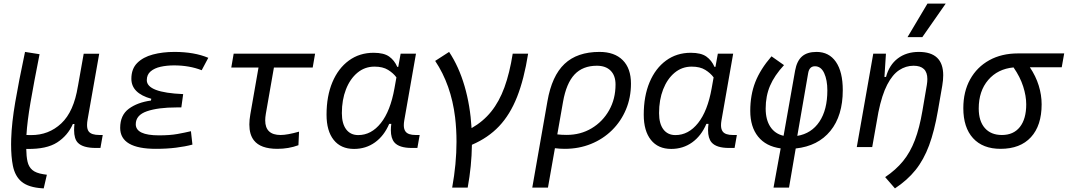

<svg xmlns="http://www.w3.org/2000/svg" viewBox="-20 -815 5917 1064"><path d="M222.2 229 214.4 228.5Q138.7 223.6 100.8 192.9Q63 162.1 51.3 103Q41.5 54.2 41.5 -15.1Q41.5 -29.8 42 -44.9Q44.9 -135.3 64.5 -249.3Q84 -363.3 118.7 -527.3L199.2 -514.6Q167.5 -355 149.2 -248.3Q130.9 -141.6 126.5 -66.9L152.3 -66.4Q250 -65.9 319.6 -131.1Q389.2 -196.3 411.6 -336.9V-335.9L443.8 -517.1H529.8L465.8 -154.8Q462.4 -136.7 462.4 -122.1Q462.4 -98.6 471.7 -86.4Q486.3 -66.9 531.7 -66.9H549.3L536.6 4.9H511.7Q439.5 4.9 411.6 -23.9Q390.6 -45.4 390.6 -94.2Q390.6 -109.9 392.6 -127.9H383.8Q355.5 -63.5 296.6 -25.6Q237.8 12.2 129.9 10.3H125.5Q126 51.8 132.6 80.8Q139.2 109.9 159.2 127Q179.2 144 219.7 150.4L239.7 153.3Z M844.2 9.8Q646 9.8 646 -106.4Q646 -176.8 693.8 -212.2Q741.7 -247.6 816.4 -257.8L818.4 -267.6Q708 -298.3 708 -378.4Q708 -433.6 740.5 -466.1Q772.9 -498.5 827.1 -512.9Q881.3 -527.3 946.8 -527.3Q1056.6 -527.3 1134.3 -494.6L1097.7 -425.8Q1029.3 -452.6 944.3 -452.6Q904.8 -452.6 870.4 -445.1Q835.9 -437.5 814.7 -419.4Q793.5 -401.4 793.5 -370.6Q793.5 -301.8 995.1 -293.5L984.9 -219.7H959Q856.4 -219.7 794.4 -198.5Q732.4 -177.2 732.4 -126.5Q732.4 -64.9 861.3 -64.9Q921.9 -64.9 963.6 -72.5Q1005.4 -80.1 1038.1 -87.9L1046.4 -13.7Q1006.3 -2.9 955.3 3.4Q904.3 9.8 844.2 9.8Z M1517.1 9.8Q1423.8 9.8 1387.2 -37.1Q1361.8 -69.3 1361.8 -125Q1361.8 -150.4 1367.2 -181.2L1412.6 -440.9H1261.7L1274.9 -517.6H1726.1L1712.9 -440.9H1498L1453.1 -184.1Q1449.7 -164.1 1449.7 -147.9Q1449.7 -66.9 1535.2 -66.9Q1571.8 -66.9 1637.2 -85.4L1633.8 -10.3Q1579.6 9.8 1517.1 9.8Z M2187 -444.3 2200.2 -517.6H2285.2L2220.2 -147Q2217.8 -132.8 2217.8 -121.1Q2217.8 -99.1 2227.1 -86.4Q2241.2 -66.9 2283.7 -66.9H2305.7L2293 4.9H2262.2Q2191.9 4.9 2165.5 -25.9Q2146 -48.8 2146 -93.8Q2146 -109.9 2148.4 -128.4H2136.7Q2108.4 -62 2057.9 -25.9Q2007.3 10.3 1941.9 10.3Q1869.1 10.3 1829.3 -39.6Q1789.6 -89.4 1789.6 -179.2Q1789.6 -282.2 1822 -359.4Q1854.5 -436.5 1913.3 -479.5Q1972.2 -522.5 2050.3 -522.5Q2107.4 -522.5 2136.7 -501.5Q2166 -480.5 2181.6 -444.3ZM2055.2 -445.8Q2001.5 -445.8 1960.7 -411.9Q1919.9 -377.9 1897.2 -319.8Q1874.5 -261.7 1874.5 -188Q1874.5 -129.9 1898.4 -98.1Q1922.4 -66.4 1965.3 -66.4Q2037.6 -66.4 2090.6 -133.1Q2143.6 -199.7 2166 -325.7L2176.8 -386.2Q2159.7 -409.7 2130.6 -427.7Q2101.6 -445.8 2055.2 -445.8Z M2485.8 224.6Q2509.8 92.3 2509.8 -29.3Q2509.8 -99.1 2502 -165Q2480 -345.2 2391.6 -477.5L2468.8 -527.3Q2522.9 -445.8 2554.4 -337.9Q2585.9 -230 2593.3 -105Q2657.7 -141.6 2702.1 -196.8Q2746.6 -252 2775.4 -330.8Q2804.2 -409.7 2821.3 -517.6H2906.7Q2884.3 -376.5 2845.5 -278.1Q2806.6 -179.7 2745.8 -115.5Q2685.1 -51.3 2595.2 -12.7Q2593.8 104 2571.8 224.6Z M3302.2 -527.3Q3385.3 -527.3 3430.9 -481.7Q3476.6 -436 3476.6 -351.6Q3476.6 -274.4 3449 -208.5Q3421.4 -142.6 3371.6 -93.5Q3321.8 -44.4 3254.9 -17.3Q3188 9.8 3109.4 9.8Q3083 9.8 3055.2 6.3L3016.6 224.6H2929.7L3013.7 -253.9Q3038.1 -394.5 3108.4 -460.9Q3178.7 -527.3 3302.2 -527.3ZM3068.4 -70.3Q3092.3 -67.4 3120.1 -67.4Q3197.3 -67.4 3258.5 -104Q3319.8 -140.6 3355.5 -203.9Q3391.1 -267.1 3391.1 -346.7Q3391.1 -396 3364 -423.3Q3336.9 -450.7 3287.6 -450.7Q3209.5 -450.7 3163.8 -402.1Q3118.2 -353.5 3100.1 -250.5Z M3944.8 -444.3 3958 -517.6H4043L3978 -147Q3975.6 -132.8 3975.6 -121.1Q3975.6 -99.1 3984.9 -86.4Q3999 -66.9 4041.5 -66.9H4063.5L4050.8 4.9H4020Q3949.7 4.9 3923.3 -25.9Q3903.8 -48.8 3903.8 -93.8Q3903.8 -109.9 3906.2 -128.4H3894.5Q3866.2 -62 3815.7 -25.9Q3765.1 10.3 3699.7 10.3Q3627 10.3 3587.2 -39.6Q3547.4 -89.4 3547.4 -179.2Q3547.4 -282.2 3579.8 -359.4Q3612.3 -436.5 3671.1 -479.5Q3730 -522.5 3808.1 -522.5Q3865.2 -522.5 3894.5 -501.5Q3923.8 -480.5 3939.5 -444.3ZM3813 -445.8Q3759.3 -445.8 3718.5 -411.9Q3677.7 -377.9 3655 -319.8Q3632.3 -261.7 3632.3 -188Q3632.3 -129.9 3656.2 -98.1Q3680.2 -66.4 3723.1 -66.4Q3795.4 -66.4 3848.4 -133.1Q3901.4 -199.7 3923.8 -325.7L3934.6 -386.2Q3917.5 -409.7 3888.4 -427.7Q3859.4 -445.8 3813 -445.8Z M4352.5 224.6H4266.6L4306.2 7.3Q4224.6 -3.9 4181.2 -57.9Q4137.7 -111.8 4137.7 -200.7Q4137.7 -288.6 4165.5 -359.9Q4193.4 -431.2 4255.4 -502.9L4324.7 -454.1Q4271.5 -396.5 4247.3 -339.6Q4223.1 -282.7 4223.1 -213.4Q4223.1 -151.4 4249 -112.3Q4274.9 -73.2 4322.3 -62.5L4386.2 -423.8Q4396 -477.5 4424.6 -502.4Q4453.1 -527.3 4504.9 -527.3Q4574.2 -527.3 4612.3 -472.2Q4650.4 -417 4650.4 -315.4Q4650.4 -173.8 4581.8 -89.6Q4513.2 -5.4 4389.6 7.8ZM4398.4 -62Q4477.1 -75.2 4521 -140.9Q4564.9 -206.5 4564.9 -314Q4564.9 -371.6 4547.4 -409.7Q4529.8 -447.8 4496.1 -447.8Q4464.8 -447.8 4458.5 -409.2Z M4728 0 4819.3 -517.6H4889.6L4881.3 -388.7H4890.1Q4907.7 -455.1 4955.3 -491.2Q5002.9 -527.3 5071.8 -527.3Q5207 -527.3 5207 -397.9Q5207 -371.6 5201.7 -340.3L5177.7 -202.1Q5158.2 -88.9 5128.7 -9.3Q5099.1 70.3 5053.5 127.2Q5007.8 184.1 4939.5 229L4885.3 166.5Q4944.8 126.5 4984.6 77.6Q5024.4 28.8 5050 -38.6Q5075.7 -106 5091.8 -201.2L5116.2 -344.2Q5119.1 -361.8 5119.1 -377Q5119.1 -450.7 5042.5 -450.7Q5000 -450.7 4962.9 -426.3Q4925.8 -401.9 4896.5 -345.5Q4867.2 -289.1 4847.7 -192.9L4813.5 0ZM5009.3 -609.4 5119.6 -794.9H5220.7L5091.3 -609.4Z M5524.9 9.8Q5426.3 9.8 5372.3 -49.3Q5318.4 -108.4 5318.4 -215.8Q5318.4 -307.1 5356.2 -375.2Q5394 -443.4 5462.2 -481.2Q5530.3 -519 5621.6 -519H5877.4L5863.8 -442.4H5687Q5720.2 -393.1 5736.3 -340.8Q5752.4 -288.6 5752.4 -236.8Q5752.4 -119.1 5693.1 -54.7Q5633.8 9.8 5524.9 9.8ZM5596.7 -441.4Q5508.8 -433.1 5456.3 -371.8Q5403.8 -310.5 5403.8 -213.9Q5403.8 -144 5437.5 -105.5Q5471.2 -66.9 5532.2 -66.9Q5596.7 -66.9 5631.8 -111.3Q5667 -155.8 5667 -236.8Q5667 -283.2 5650.1 -335.9Q5633.3 -388.7 5596.7 -441.4Z"/></svg>

Font: CaskaydiaCove NFP SemiLight
Style: Italic
Weight: 350
Italic angle: -10°
Designer: Aaron Bell
Foundry: Saja Typeworks
Version: Version 2111.001; VTT 6.35;Nerd Fonts 3.1.1